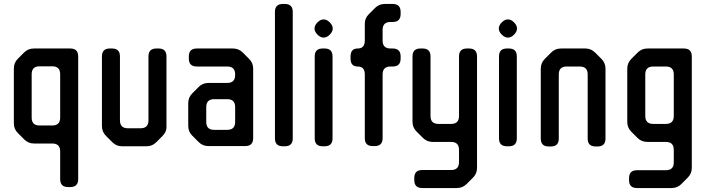

<svg xmlns="http://www.w3.org/2000/svg" viewBox="-20 -730 3575 970"><path d="M284 175Q284 215 324 215H335Q375 215 375 175V-445Q375 -485 335 -485H151Q122 -485 102 -465L70 -433Q50 -413 50 -384V-107Q50 -78 70 -58L102 -26Q123 -5 151 -5H244Q284 -5 284 35ZM140 -136V-355Q140 -395 180 -395H244Q284 -395 284 -355V-136Q284 -96 244 -96H180Q140 -96 140 -136Z M548 -11Q568 9 597 9H720Q749 9 769 -11L801 -43Q823 -65 821 -93V-445Q821 -485 781 -485H770Q730 -485 730 -445V-122Q730 -82 690 -82H626Q586 -82 586 -122V-445Q586 -485 546 -485H535Q495 -485 495 -445V-93Q495 -64 515 -44Z M984 -12Q1004 8 1033 8H1219Q1259 8 1259 -32V-383Q1259 -412 1239 -432L1206 -465Q1186 -485 1157 -485H974Q934 -485 934 -445V-434Q934 -394 974 -394H1128Q1168 -394 1168 -354V-351Q1168 -311 1128 -311H1033Q1004 -311 984 -291L952 -259Q931 -238 931 -210V-94Q931 -65 951 -45ZM1022 -114V-189Q1022 -229 1062 -229H1128Q1168 -229 1168 -189V-114Q1168 -74 1128 -74H1062Q1022 -74 1022 -114Z M1409 9H1419Q1459 9 1459 -31V-670Q1459 -710 1419 -710H1409Q1369 -710 1369 -670V-31Q1369 9 1409 9Z M1584 -555Q1599 -540 1615 -540Q1631 -540 1646 -555Q1661 -570 1661 -586Q1661 -602 1646 -617Q1631 -632 1615 -632Q1599 -632 1584 -617Q1569 -602 1569 -586Q1569 -570 1584 -555ZM1610 9H1620Q1660 9 1660 -31V-445Q1660 -485 1620 -485H1610Q1570 -485 1570 -445V-31Q1570 9 1610 9Z M1823 -32Q1823 8 1863 8H1873Q1913 8 1913 -32V-354Q1913 -394 1953 -394H1964Q2004 -394 2004 -434V-445Q2004 -485 1964 -485H1953Q1913 -485 1913 -525V-579Q1913 -619 1953 -619H1964Q2004 -619 2004 -659V-670Q2004 -710 1964 -710H1924Q1895 -710 1875 -690L1843 -658Q1822 -637 1823 -608V-525Q1823 -485 1787 -485Q1751 -485 1751 -445V-434Q1751 -394 1787 -394Q1823 -394 1823 -354Z M2073 180Q2073 220 2113 220H2288Q2317 220 2337 200L2370 167Q2390 147 2390 118V-445Q2390 -485 2350 -485H2339Q2299 -485 2299 -445V-144Q2299 -104 2259 -104H2195Q2155 -104 2155 -144V-445Q2155 -485 2115 -485H2104Q2064 -485 2064 -445V-115Q2064 -86 2084 -66L2117 -33Q2137 -13 2166 -13H2259Q2299 -13 2299 27V89Q2299 129 2259 129H2113Q2073 129 2073 169Z M2515 -555Q2530 -540 2546 -540Q2562 -540 2577 -555Q2592 -570 2592 -586Q2592 -602 2577 -617Q2562 -632 2546 -632Q2530 -632 2515 -617Q2500 -602 2500 -586Q2500 -570 2515 -555ZM2541 9H2551Q2591 9 2591 -31V-445Q2591 -485 2551 -485H2541Q2501 -485 2501 -445V-31Q2501 9 2541 9Z M2752 10H2763Q2803 10 2803 -30V-354Q2803 -394 2843 -394H2909Q2949 -394 2949 -354V-30Q2949 10 2989 10H2999Q3039 10 3039 -30V-383Q3039 -412 3019 -432L2987 -464Q2966 -485 2938 -485H2814Q2785 -485 2765 -465L2732 -432Q2712 -412 2712 -383V-30Q2712 10 2752 10Z M3158 180Q3158 220 3198 220H3373Q3402 220 3422 200L3454 168Q3475 147 3475 119V-445Q3475 -485 3435 -485H3251Q3222 -485 3202 -465L3169 -432Q3149 -412 3149 -383V-114Q3149 -85 3169 -65L3201 -33Q3221 -13 3251 -13H3344Q3384 -13 3384 27V90Q3384 130 3344 130H3198Q3158 130 3158 170ZM3240 -144V-354Q3240 -394 3280 -394H3344Q3384 -394 3384 -354V-144Q3384 -104 3344 -104H3280Q3240 -104 3240 -144Z"/></svg>

Font: WD-XL Lubrifont TC
Style: Regular
Weight: 400
Designer: [WD-XL Lubrifont] Copyright 2020-2022 (c) NightFurySL2001, Skr-ZERO; [ZCOOL QingKe HuangYou] Copyright 2018-2022 (c) The
Version: Version 2.001;hotconv 1.1.1;makeotfexe 2.6.0